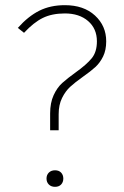

<svg xmlns="http://www.w3.org/2000/svg" viewBox="-20 -713 479 743"><path d="M391 -553Q391 -519 379 -494.5Q367 -470 349 -453.5Q331 -437 301 -416Q270 -394 251.5 -377Q233 -360 220 -333.5Q207 -307 207 -271V-209H174V-274Q174 -315 187.5 -344.5Q201 -374 221 -392Q241 -410 273 -433Q315 -463 335 -487.5Q355 -512 355 -553Q355 -602 321 -631.5Q287 -661 231 -661Q181 -661 145.5 -643.5Q110 -626 73 -586L49 -605Q89 -650 132 -671.5Q175 -693 231 -693Q304 -693 347.5 -653Q391 -613 391 -553ZM225 -22Q225 -8 216.5 1Q208 10 193 10Q178 10 169 1Q160 -8 160 -22Q160 -36 169 -45Q178 -54 193 -54Q208 -54 216.5 -45Q225 -36 225 -22Z"/></svg>

Font: FiraGO UltraLight
Style: Regular
Weight: 200
Designer: bBox Type
Foundry: bBox Type GmbH
Version: Version 1.001